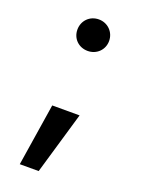

<svg xmlns="http://www.w3.org/2000/svg" viewBox="-136 -583 611 831"><g transform="rotate(20 169.5 -168.0)"><path d="M64 185H151L235 -102H109ZM99 -448C99 -407 130 -376 172 -376C213 -376 245 -407 245 -448C245 -489 213 -521 172 -521C130 -521 99 -489 99 -448Z"/></g></svg>

Font: Wafeq Semi Bold
Style: Regular
Weight: 600
Designer: Rasmus Andersson & Azza Alameddine
Foundry: Google & TypeTogether
Version: Version 3.000;January 28, 2025;FontCreator 15.0.0.3014 64-bi